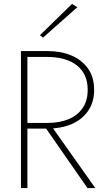

<svg xmlns="http://www.w3.org/2000/svg" viewBox="-20 -961 535 981"><path d="M201 -325 427 0H467L237 -325ZM87 -700V0H120V-700ZM102 -670H224Q284 -670 330 -651.5Q376 -633 402 -595.5Q428 -558 428 -502Q428 -446 402 -408.5Q376 -371 330 -352Q284 -333 224 -333H102V-304H224Q292 -304 345 -326.5Q398 -349 429.5 -393.5Q461 -438 461 -502Q461 -567 429.5 -611Q398 -655 345 -677.5Q292 -700 224 -700H102ZM375 -924 348 -941 184 -781 200 -769Z"/></svg>

Font: Jost ExtraLight
Style: Regular
Weight: 250
Version: Version 3.710